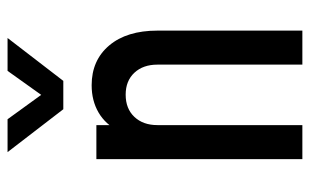

<svg xmlns="http://www.w3.org/2000/svg" viewBox="-176 -644 820 508"><g transform="rotate(-90 234.0 -390.0)"><path d="M67 0V-545H157V-467.5L141 -485.5Q159 -521 190.2 -539.2Q221.5 -557.5 262.5 -557.5Q328.5 -557.5 367.8 -511Q407 -464.5 407 -383.5V0H317V-383.5Q317 -421.5 295.5 -444.5Q274 -467.5 237.5 -467.5Q200.5 -467.5 178.8 -444.5Q157 -421.5 157 -383.5V0ZM199 -632.5 85.5 -780H172.5L237 -691L300.5 -780H387.5L274 -632.5Z"/></g></svg>

Font: Mohave Medium
Style: Regular
Weight: 500
Designer: Gumpita Rahayu
Foundry: Tokotype
Version: Version 2.003